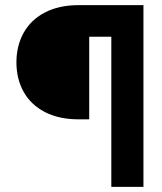

<svg xmlns="http://www.w3.org/2000/svg" viewBox="-20 -727 632 747"><path d="M413.1 -584H327.1V-262.7H286.1Q209.5 -262.7 154.8 -291Q100.1 -319.3 72 -369.6Q43.9 -419.9 43.9 -484.4Q43.9 -548.8 72 -599.4Q100.1 -649.9 154.8 -678.5Q209.5 -707 286.1 -707H538.1V0H413.1Z"/></svg>

Font: Pretendard ExtraBold
Style: Regular
Weight: 800
Designer: Base glyphs from Inter by Rasmus Andersson; Hangeul glyphs from Noto Sans CJK(Source Han Sans) by Jang Soo-young and Kan
Foundry: Kil Hyung-jin
Version: Version 1.309